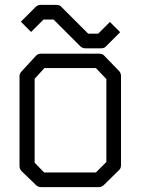

<svg xmlns="http://www.w3.org/2000/svg" viewBox="-20 -817 580 787"><path d="M86.5 -707 65.5 -728 125.5 -788Q134.5 -797 146.5 -797H211.5Q225.5 -797 232.5 -788L341.5 -679H382.5L430.5 -727L451.5 -706L472.5 -685L415.5 -628Q408.5 -619 394.5 -619H329.5Q317.5 -619 308.5 -628L199.5 -737H158.5L107.5 -686ZM122 -494V-150L161 -110H373L416 -153V-493L373 -538H162ZM70 -526 127 -588Q135 -597 149 -597H386Q401 -597 408 -588L468 -526Q476 -518 476 -505V-140Q476 -126 467 -119L406 -59Q397 -50 385 -50H149Q136 -50 128 -58L69 -115Q60 -124 60 -137V-506Q60 -516 70 -526Z"/></svg>

Font: IBM 3270
Style: Regular
Weight: 400
Monospace: yes
Version: Version 2.3.1